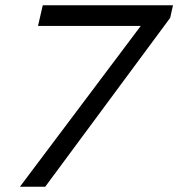

<svg xmlns="http://www.w3.org/2000/svg" viewBox="-20 -710 678 730"><path d="M142.6 -689.9H637.7L627 -642.1L151.9 0H55.7L515.1 -611.3H124.5Z"/></svg>

Font: HK Grotesk Medium Legacy Italic
Style: Regular
Weight: 500
Italic angle: -13°
Designer: Alfredo Marco Pradil
Foundry: Hanken Design Co.
Version: Version 2.022;PS 002.022;hotconv 1.0.88;makeotf.lib2.5.64775